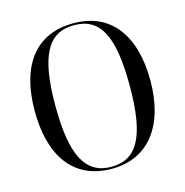

<svg xmlns="http://www.w3.org/2000/svg" viewBox="-108 -826 905 937"><g transform="rotate(-15 344.5 -357.5)"><path d="M344 10C532 10 636 -134 636 -358C636 -586 534 -725 345 -725C148 -725 52 -583 52 -359C52 -137 147 10 344 10ZM344 0C213 0 156 -108 156 -358C156 -609 212 -715 345 -715C479 -715 532 -609 532 -358C532 -107 476 0 344 0Z"/></g></svg>

Font: Noto Serif Display SemiCondensed
Style: Regular
Weight: 400
Width: 4
Designer: Monotype Design Team
Foundry: Monotype Imaging Inc.
Version: Version 2.009